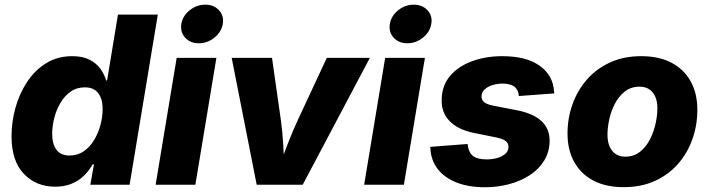

<svg xmlns="http://www.w3.org/2000/svg" viewBox="-20 -790 3033 821"><path d="M215.8 8.3Q134.3 8.3 81.8 -46.9Q29.3 -102.1 29.3 -207Q29.3 -269.5 46.4 -330.3Q63.5 -391.1 96.7 -440.9Q129.9 -490.7 178.2 -520.3Q226.6 -549.8 289.1 -549.8Q334 -549.8 363.5 -534.4Q393.1 -519 409.9 -495.1Q426.8 -471.2 433.6 -446.3H438L484.4 -727.5H654.8L534.2 0H366.2L381.8 -86.9H375.5Q360.4 -59.1 337.9 -37.6Q315.4 -16.1 284.9 -3.9Q254.4 8.3 215.8 8.3ZM277.3 -125Q312 -125 338.4 -143.3Q364.7 -161.6 382.6 -191.4Q400.4 -221.2 409.7 -255.9Q418.9 -290.5 418.9 -323.7Q418.9 -367.7 399.7 -392.1Q380.4 -416.5 343.3 -416.5Q308.1 -416.5 282 -398.2Q255.9 -379.9 238.3 -349.9Q220.7 -319.8 211.9 -284.9Q203.1 -250 203.1 -217.3Q203.1 -174.3 221.4 -149.7Q239.7 -125 277.3 -125Z M645.5 0 735.4 -542.5H905.3L815.4 0ZM830.1 -605Q793.5 -605 771.7 -628.9Q750 -652.8 755.4 -687.5Q761.2 -722.2 791 -746.1Q820.8 -770 857.9 -770Q894.5 -770 916.5 -746.1Q938.5 -722.2 932.6 -687.5Q926.8 -653.3 897 -629.2Q867.2 -605 830.1 -605Z M1077.6 0 970.7 -542.5H1143.1L1180.7 -278.8Q1188 -225.6 1191.2 -170.4Q1194.3 -115.2 1196.8 -54.2H1164.6Q1187.5 -115.2 1208.5 -170.2Q1229.5 -225.1 1254.4 -278.8L1377.4 -542.5H1561.5L1274.4 0Z M1537.1 0 1627 -542.5H1796.9L1707 0ZM1721.7 -605Q1685.1 -605 1663.3 -628.9Q1641.6 -652.8 1647 -687.5Q1652.8 -722.2 1682.6 -746.1Q1712.4 -770 1749.5 -770Q1786.1 -770 1808.1 -746.1Q1830.1 -722.2 1824.2 -687.5Q1818.4 -653.3 1788.6 -629.2Q1758.8 -605 1721.7 -605Z M2053.7 10.7Q1982.9 10.7 1931.2 -10Q1879.4 -30.8 1850.8 -68.4Q1822.3 -106 1820.3 -156.7Q1820.3 -158.2 1820.3 -159.4Q1820.3 -160.6 1820.3 -162.1L1979.5 -174.3Q1982.9 -139.6 2001.5 -124Q2020 -108.4 2062 -108.4Q2084 -108.4 2104.7 -114Q2125.5 -119.6 2139.6 -131.3Q2153.8 -143.1 2154.3 -160.6Q2155.3 -176.3 2142.8 -186.5Q2130.4 -196.8 2100.6 -202.6L2008.3 -221.2Q1937.5 -235.4 1901.9 -272.9Q1866.2 -310.5 1868.7 -365.7Q1870.1 -425.8 1905.8 -466.8Q1941.4 -507.8 2000 -528.8Q2058.6 -549.8 2127.4 -549.8Q2231 -549.8 2288.1 -508.5Q2345.2 -467.3 2349.1 -398.9Q2349.6 -397 2349.9 -394.8Q2350.1 -392.6 2350.1 -390.6L2198.7 -379.4Q2196.3 -406.7 2179.2 -419.7Q2162.1 -432.6 2128.4 -432.6Q2108.4 -432.6 2088.1 -426.8Q2067.9 -420.9 2054 -409.2Q2040 -397.5 2039.1 -379.4Q2038.1 -365.2 2048.6 -354.7Q2059.1 -344.2 2087.9 -338.4L2189 -318.8Q2260.7 -305.2 2296.4 -271.2Q2332 -237.3 2330.1 -183.6Q2328.6 -137.7 2305.7 -101.3Q2282.7 -64.9 2243.9 -40Q2205.1 -15.1 2156 -2.2Q2106.9 10.7 2053.7 10.7Z M2647 10.3Q2570.3 10.3 2516.8 -18.1Q2463.4 -46.4 2435.1 -97.9Q2406.7 -149.4 2406.7 -218.8Q2406.7 -284.7 2428.2 -344.5Q2449.7 -404.3 2490.2 -450.4Q2530.8 -496.6 2589.1 -523.2Q2647.5 -549.8 2721.7 -549.8Q2798.3 -549.8 2851.8 -521.5Q2905.3 -493.2 2933.6 -441.7Q2961.9 -390.1 2961.9 -320.8Q2961.9 -254.9 2940.9 -195.3Q2919.9 -135.7 2879.4 -89.4Q2838.9 -43 2780.5 -16.4Q2722.2 10.3 2647 10.3ZM2653.8 -120.1Q2690.4 -120.1 2716.6 -140.9Q2742.7 -161.6 2759 -193.6Q2775.4 -225.6 2783.2 -261.2Q2791 -296.9 2791 -326.7Q2791 -356 2782 -376.5Q2772.9 -397 2756.1 -408.2Q2739.3 -419.4 2714.8 -419.4Q2678.2 -419.4 2652.1 -398.9Q2626 -378.4 2609.4 -346.7Q2592.8 -314.9 2585.2 -279.5Q2577.6 -244.1 2577.6 -214.4Q2577.6 -170.4 2597.7 -145.3Q2617.7 -120.1 2653.8 -120.1Z"/></svg>

Font: Inter 16pt ExtraBold
Style: Italic
Weight: 800
Italic angle: -9.3988°
Version: Version 4.001;git-66647c0bb